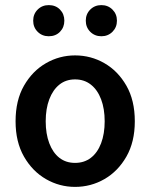

<svg xmlns="http://www.w3.org/2000/svg" viewBox="-20 -720 589 752"><path d="M274 12Q213 12 160 -18.5Q107 -49 74 -106.5Q41 -164 41 -245Q41 -327 74 -384.5Q107 -442 160 -472.5Q213 -503 274 -503Q336 -503 389 -472.5Q442 -442 475 -384.5Q508 -327 508 -245Q508 -164 475 -106.5Q442 -49 389 -18.5Q336 12 274 12ZM274 -82Q310 -82 336 -102Q362 -122 376 -159Q390 -196 390 -245Q390 -294 376 -331Q362 -368 336 -388.5Q310 -409 274 -409Q238 -409 212.5 -388.5Q187 -368 173 -331Q159 -294 159 -245Q159 -196 173 -159Q187 -122 212.5 -102Q238 -82 274 -82ZM171 -578Q145 -578 127.5 -595.5Q110 -613 110 -639Q110 -665 127.5 -682.5Q145 -700 171 -700Q198 -700 215 -682.5Q232 -665 232 -639Q232 -613 215 -595.5Q198 -578 171 -578ZM377 -578Q351 -578 333.5 -595.5Q316 -613 316 -639Q316 -665 333.5 -682.5Q351 -700 377 -700Q403 -700 420.5 -682.5Q438 -665 438 -639Q438 -613 420.5 -595.5Q403 -578 377 -578Z"/></svg>

Font: Source Sans 3 SemiBold
Style: Regular
Weight: 600
Designer: Paul D. Hunt
Foundry: Adobe
Version: Version 3.046;hotconv 1.0.118;makeotfexe 2.5.65603